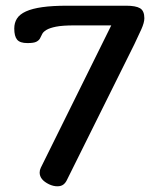

<svg xmlns="http://www.w3.org/2000/svg" viewBox="-20 -639 536 673"><path d="M370 -550H241Q199 -550 176.5 -545.5Q154 -541 142.5 -534Q131 -527 127.5 -519Q124 -511 120 -504Q116 -497 107 -492.5Q98 -488 76 -488Q50 -488 40 -500Q30 -512 30 -539Q30 -559 39.5 -574Q49 -589 71 -599Q93 -609 128.5 -614Q164 -619 216 -619H422Q456 -619 471 -610Q486 -601 486 -575Q486 -560 475.5 -536.5Q465 -513 451 -484L215 -9Q210 2 202 8Q194 14 181 14Q167 14 152 7Q119 -9 119 -34Q119 -43 123 -51Z"/></svg>

Font: Sofadi One
Style: Regular
Weight: 400
Designer: Botjo Nikoltchev
Foundry: Botjo Nikoltchev
Version: Version 1.002